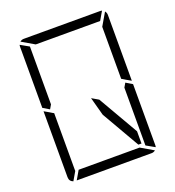

<svg xmlns="http://www.w3.org/2000/svg" viewBox="-172 -1135 1160 1270"><g transform="rotate(-20 408.0 -500.0)"><path d="M472 -451 635 -169V-83H613L459 -350L424 -479ZM672 -498 717 -471V-41Q717 -32 715 -28L655 -62V-70V-82V-83V-134V-265V-450V-469ZM144 -502 99 -529V-959Q99 -968 101 -972L161 -938V-928V-918V-866V-735V-548V-531ZM126 -2Q99 -12 99 -41V-500V-505L134 -485L152 -474L161 -469V-452V-265V-134V-83V-82V-72V-62ZM202 -938 113 -990Q125 -1000 140 -1000H408H676Q686 -1000 690 -998L655 -938H625H439H377ZM614 -62 703 -10Q691 0 676 0H408H149L185 -62H191H377H439ZM717 -959V-500V-495L682 -515L664 -526L655 -531V-550V-735V-866V-897L707 -986Q717 -974 717 -959Z"/></g></svg>

Font: DSEG14 Modern
Style: Light
Weight: 300
Designer: Keshikan(Twitter:@keshinomi_88pro)
Version: Version 0.46